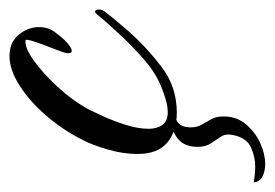

<svg xmlns="http://www.w3.org/2000/svg" viewBox="-149 -270 578 404"><g transform="rotate(-90 140.0 -68.0)"><path d="M105 15Q66 15 42 -5Q18 -25 18 -68Q18 -98 27.5 -130.5Q37 -163 47 -182Q68 -224 98 -259Q128 -294 161.5 -315.5Q195 -337 224 -337Q253 -337 269 -317.5Q285 -298 285 -275Q285 -255 274 -241Q260 -222 250 -214Q240 -206 235 -206Q230 -206 230 -213Q230 -219 235 -232Q237 -238 243 -253Q249 -268 254 -283Q259 -298 258 -303Q243 -306 215.5 -286.5Q188 -267 159 -235.5Q130 -204 111 -169Q107 -161 97 -139Q87 -117 79 -91.5Q71 -66 71 -44Q71 -27 79 -15.5Q87 -4 106 -4Q122 -4 144 -12Q182 -24 214.5 -52Q247 -80 275 -111Q285 -122 294 -132Q303 -142 311 -152Q313 -154 314.5 -155.5Q316 -157 317 -157Q322 -157 322 -149Q322 -142 318 -137Q308 -124 297 -111Q286 -98 275 -85Q242 -48 200.5 -16.5Q159 15 105 15ZM-3 201Q-18 201 -29 195.5Q-40 190 -42 177Q-36 178 -27 179Q-18 180 -8 180Q12 180 32 171Q52 162 58 133Q61 118 54.5 108Q48 98 40.5 87Q33 76 33 58Q33 26 57.5 12Q82 -2 113 -2Q122 -2 122 4Q100 8 87 15.5Q74 23 74 44Q74 58 80 68Q86 78 91.5 88Q97 98 97 114Q97 141 80.5 160.5Q64 180 41 190.5Q18 201 -3 201Z"/></g></svg>

Font: Birthstone
Style: Regular
Weight: 400
Designer: Robert E. Leuschke
Foundry: Robert E. Leuschke
Version: Version 1.013; ttfautohint (v1.8.3)